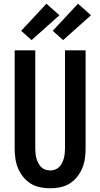

<svg xmlns="http://www.w3.org/2000/svg" viewBox="-20 -1006 540 1034"><path d="M250 8Q223 8 196 2.5Q169 -3 146 -17Q123 -31 105.5 -52.5Q88 -74 77.5 -99Q67 -124 63 -151Q59 -178 59 -205V-735H170V-205Q170 -192 171.5 -178.5Q173 -165 176.5 -152.5Q180 -140 186 -128Q192 -116 201.5 -106.5Q211 -97 224 -92.5Q237 -88 250 -88Q263 -88 276 -92.5Q289 -97 298.5 -106.5Q308 -116 314 -128Q320 -140 323.5 -152.5Q327 -165 328.5 -178.5Q330 -192 330 -205V-735H441V-205Q441 -178 437 -151Q433 -124 422.5 -99Q412 -74 394.5 -52.5Q377 -31 354 -17Q331 -3 304 2.5Q277 8 250 8ZM320 -790 264 -840 400 -986 470 -924ZM150 -790 94 -840 230 -986 300 -924Z"/></svg>

Font: Zed Mono
Style: Bold
Weight: 700
Monospace: yes
Designer: Belleve Invis
Foundry: Belleve Invis
Version: Version 1.0.0; ttfautohint (v1.8.4)